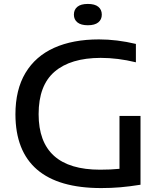

<svg xmlns="http://www.w3.org/2000/svg" viewBox="-20 -950 824 977"><path d="M695 -360V-10Q639 -1 592.2 3Q545.5 7 495 7Q278 7 168.5 -87.2Q59 -181.5 58.5 -368Q58.5 -493.5 109.5 -578.8Q160.5 -664 255.8 -706.8Q351 -749.5 483.5 -749.5Q575 -749.5 671.5 -726.5V-633Q579.5 -655.5 492 -655.5Q339 -655 257.8 -585.2Q176.5 -515.5 176.5 -369Q176.5 -86.5 489.5 -86.5Q543 -86.5 588 -91V-360ZM356 -875.5Q356 -901 373.8 -915.5Q391.5 -930 427 -930Q462.5 -930 480.2 -915.5Q498 -901 498 -875.5Q498 -850.5 480 -836Q462 -821.5 427 -821.5Q392 -821.5 374 -836Q356 -850.5 356 -875.5Z"/></svg>

Font: Encode Sans Expanded Medium
Style: Regular
Weight: 500
Width: 7
Designer: Multiple Designers
Foundry: Impallari Type
Version: Version 2.000